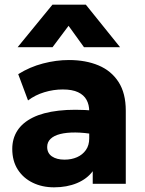

<svg xmlns="http://www.w3.org/2000/svg" viewBox="-20 -787 620 822"><path d="M211.5 15Q160.5 15 120 -4.8Q79.5 -24.5 56 -61.2Q32.5 -98 32.5 -149.5Q32.5 -193.5 54.2 -227.5Q76 -261.5 120 -283.5Q164 -305.5 230.8 -313.2Q297.5 -321 387 -313L388.5 -211Q341 -219.5 302.8 -219.8Q264.5 -220 237.8 -213.2Q211 -206.5 196.5 -192.5Q182 -178.5 182 -158Q182 -131.5 202.2 -117.5Q222.5 -103.5 256.5 -103.5Q286 -103.5 309.8 -114Q333.5 -124.5 347.8 -144.8Q362 -165 362 -194.5V-311Q362 -338.5 350.5 -359.5Q339 -380.5 314.2 -392.2Q289.5 -404 248.5 -404Q209 -404 170 -392.2Q131 -380.5 100 -357L58 -469.5Q107.5 -500.5 164 -515.2Q220.5 -530 275 -530Q347 -530 401.8 -507Q456.5 -484 487.5 -436Q518.5 -388 518.5 -313V0H377V-54Q352.5 -21 309.5 -3Q266.5 15 211.5 15ZM55.5 -585 204.5 -767H347.5L494 -585H339.5L273.5 -676.5L205 -585Z"/></svg>

Font: Geologica Thin Roman
Style: Bold
Weight: 700
Version: Version 1.010;gftools[0.9.28]